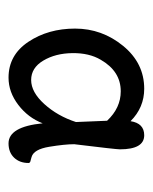

<svg xmlns="http://www.w3.org/2000/svg" viewBox="26 -776 358 450"><g transform="rotate(90 205.0 -551.0)"><path d="M318 -546Q318 -524 324 -487.5Q330 -451 348 -446L355 -444Q362 -443 362 -439Q362 -418 349.5 -405Q337 -392 316 -392Q277 -392 269 -472Q256 -438 226 -415Q196 -392 162 -392Q109 -392 78 -438.5Q47 -485 47 -548Q47 -611 87.5 -660.5Q128 -710 188 -710Q232 -710 264 -678Q269 -710 297 -710Q330 -710 330 -653Q330 -644 318 -546ZM266 -550 263 -623Q233 -655 194 -655Q147 -655 120 -608Q104 -581 104.5 -541.5Q105 -502 122 -473.5Q139 -445 167.5 -445Q196 -445 224 -476Q252 -507 266 -550Z"/></g></svg>

Font: Delius Swash Caps
Style: Regular
Weight: 400
Designer: Natalia Raices
Foundry: Natalia Raices
Version: Version 1.002